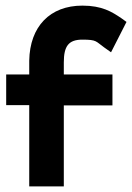

<svg xmlns="http://www.w3.org/2000/svg" viewBox="-20 -663 470 683"><path d="M2 -289H84V0H207V-288H380V-398H207V-441C207 -499 224 -522 273 -522C325 -522 320 -516 351 -494L375 -477L430 -585L412 -598C378 -621 343 -643 273 -643C158 -643 86 -569 84 -447V-398H2Z"/></svg>

Font: Charger Pro
Style: UltraNar
Weight: 900
Designer: Jasper
Foundry: Cannot Into Space Fonts
Version: Version 1.09